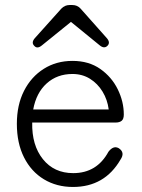

<svg xmlns="http://www.w3.org/2000/svg" viewBox="-20 -732 564 763"><path d="M270 11Q205 11 154.5 -19.5Q104 -50 75.5 -106.5Q47 -163 47 -240Q47 -315 75.5 -371Q104 -427 154 -458.5Q204 -490 268 -490Q333 -490 378.5 -458Q424 -426 448 -377Q472 -328 472 -277Q472 -259 463.5 -252Q455 -245 439 -245H108Q106 -155 150.5 -99.5Q195 -44 271 -44Q365 -44 411 -129Q431 -155 452 -143Q478 -126 459 -98Q396 11 270 11ZM112 -297H412Q407 -336 387.5 -368Q368 -400 337.5 -419Q307 -438 268 -438Q207 -438 165.5 -400.5Q124 -363 112 -297ZM224 -698Q238 -712 256 -712H268Q287 -712 300 -698L404 -581Q420 -563 407 -550Q394 -537 376 -552L262 -645L147 -552Q128 -536 116 -550Q103 -563 119 -581Z"/></svg>

Font: Zen Maru Gothic
Style: Regular
Weight: 400
Designer: Yoshimichi Ohira
Foundry: Positype
Version: Version 1.002